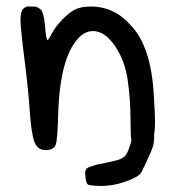

<svg xmlns="http://www.w3.org/2000/svg" viewBox="-20 -494 573 627"><path d="M409.2 -36.1Q406.2 -46.9 406.2 -105.5Q406.2 -164.1 397.5 -229.5Q388.7 -294.9 355.5 -343.8Q322.3 -392.6 283.2 -392.6Q263.7 -392.6 246.1 -378.9Q175.8 -320.3 169.9 -119.1Q168 -40 162.1 -22Q156.2 -3.9 128.9 -3.9Q101.6 -3.9 91.8 -32.2Q82 -60.5 77.1 -131.8Q72.3 -203.1 60.5 -294.9Q46.9 -402.3 46.9 -428.7Q46.9 -456.1 55.7 -464.8Q64.5 -473.6 73.2 -473.6Q73.2 -473.6 74.2 -472.7Q84 -472.7 92.3 -472.7Q100.6 -472.7 111.8 -463.9Q123 -455.1 127 -409.2Q130.9 -363.3 134.8 -363.3Q138.7 -363.3 149.4 -384.8Q160.2 -406.2 183.6 -430.2Q207 -454.1 226.1 -463.4Q245.1 -472.7 277.3 -472.7Q353.5 -472.7 408.2 -410.2Q474.6 -339.8 482.4 -179.7Q486.3 -119.1 486.3 -95.7Q486.3 -72.3 483.4 -53.7Q483.4 -49.8 483.4 -44.9Q483.4 -32.2 480.5 -19.5Q475.6 -2 457 37.1L441.4 69.3L434.6 77.1L422.9 85L408.2 91.8Q358.4 113.3 308.6 113.3Q290 113.3 272.5 110.4Q261.7 109.4 259.8 89.8Q258.8 77.1 257.8 70.3Q257.8 66.4 258.8 64.5L262.7 56.6L268.6 52.7L294.9 43.9Q364.3 30.3 373 25.4Q381.8 20.5 384.8 18.6Q391.6 15.6 399.9 -5.4Q408.2 -26.4 409.2 -36.1Z"/></svg>

Font: sage sans
Style: Regular
Weight: 400
Version: Version 001.032